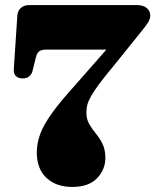

<svg xmlns="http://www.w3.org/2000/svg" viewBox="-20 -720 614 759"><path d="M415 -540.5 449.5 -524H164.5Q144 -524 135 -517.2Q126 -510.5 122 -493.5L108.5 -439.5Q105 -426 95.5 -418Q86 -410 70 -410Q52 -410 42.8 -419.2Q33.5 -428.5 34.5 -446.5L48.5 -657.5Q49.5 -676.5 62 -688.2Q74.5 -700 96 -700H519.5Q546.5 -700 560.2 -688.2Q574 -676.5 574 -658Q574 -646.5 566.5 -633.2Q559 -620 539 -596L434 -465.5Q396.5 -420.5 374 -390.5Q351.5 -360.5 340 -340Q328.5 -319.5 325 -304.8Q321.5 -290 321.5 -275.5Q321.5 -249 332.8 -229.5Q344 -210 358.8 -192.2Q373.5 -174.5 385 -151.8Q396.5 -129 396.5 -95.5Q396.5 -49.5 363.5 -15.2Q330.5 19 265.5 19Q202.5 19 164 -16.5Q125.5 -52 125.5 -117.5Q125.5 -154 139 -190.5Q152.5 -227 186 -273.5Q219.5 -320 279 -385.5Z"/></svg>

Font: Fraunces ExtraBold
Style: Regular
Weight: 800
Version: Version 1.000;[b76b70a41]